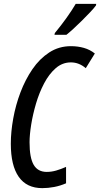

<svg xmlns="http://www.w3.org/2000/svg" viewBox="-20 -964 518 994"><path d="M199 10Q118 10 77 -48.5Q36 -107 36 -220Q36 -281 48.5 -350.5Q61 -420 86 -486Q111 -552 148 -606Q185 -660 235 -692.5Q285 -725 347 -725Q383 -725 414.5 -716Q446 -707 471 -687L424 -611Q389 -641 347 -641Q303 -641 268.5 -611Q234 -581 208.5 -532.5Q183 -484 166.5 -428Q150 -372 141.5 -319Q133 -266 133 -227Q133 -147 154.5 -110.5Q176 -74 222 -74Q246 -74 270.5 -81Q295 -88 322 -100V-15Q292 -2 260.5 4Q229 10 199 10ZM264 -793Q297 -833 324.5 -871.5Q352 -910 372 -944H478L477 -936Q467 -922 447 -901Q427 -880 404 -857Q381 -834 359.5 -814.5Q338 -795 324 -784H262Z"/></svg>

Font: Noto Sans ExtraCondensed Medium
Style: Italic
Weight: 500
Width: 2
Italic angle: -12°
Designer: Monotype Design Team
Foundry: Monotype Imaging Inc.
Version: Version 2.013; ttfautohint (v1.8.4.7-5d5b)